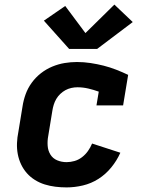

<svg xmlns="http://www.w3.org/2000/svg" viewBox="-20 -808 640 836"><path d="M270 8Q245 8 221 5Q197 2 174.5 -5Q152 -12 132 -24.5Q112 -37 97 -54Q82 -71 72 -92Q62 -113 57.5 -136.5Q53 -160 54 -185Q55 -210 60 -234L78 -344Q82 -371 91.5 -397.5Q101 -424 118 -447.5Q135 -471 158 -489Q181 -507 207.5 -518Q234 -529 261 -533.5Q288 -538 315 -538Q345 -538 374.5 -533.5Q404 -529 431.5 -522Q459 -515 486 -504.5Q513 -494 538 -482L516 -349H400L410 -409Q388 -417 364.5 -422.5Q341 -428 317 -428Q304 -428 290.5 -425Q277 -422 265 -415.5Q253 -409 242.5 -399Q232 -389 225 -377Q218 -365 214 -352Q210 -339 208 -326L190 -216Q186 -195 187.5 -173.5Q189 -152 199.5 -135Q210 -118 229 -110Q248 -102 270 -102Q287 -102 304.5 -107Q322 -112 337 -123.5Q352 -135 363 -150.5Q374 -166 381 -183L504 -143Q489 -109 464.5 -79Q440 -49 408.5 -29Q377 -9 341 -0.5Q305 8 270 8ZM281 -595 171 -718 264 -782 352 -664 478 -788 558 -712 403 -595Z"/></svg>

Font: Iosevka Slab XBdEx
Style: Italic
Weight: 800
Width: 7
Italic angle: -9°
Monospace: yes
Designer: Belleve Invis
Foundry: Belleve Invis
Version: Version 11.1.1; ttfautohint (v1.8.3)